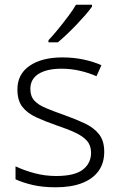

<svg xmlns="http://www.w3.org/2000/svg" viewBox="-20 -786 509 816"><path d="M423 -141Q423 -93 399 -59.5Q375 -26 329 -8Q283 10 217 10Q161 10 118.5 0Q76 -10 46 -24V-79Q82 -62 126.5 -50Q171 -38 218 -38Q297 -38 332 -65Q367 -92 367 -137Q367 -167 350.5 -186.5Q334 -206 301.5 -221.5Q269 -237 221 -253Q172 -270 134 -287.5Q96 -305 75 -332Q54 -359 54 -406Q54 -471 106 -506.5Q158 -542 245 -542Q293 -542 335 -533Q377 -524 411 -509L390 -462Q359 -476 320.5 -485Q282 -494 242 -494Q179 -494 144 -472Q109 -450 109 -408Q109 -377 126 -358.5Q143 -340 175.5 -326.5Q208 -313 253 -297Q301 -280 339.5 -262Q378 -244 400.5 -216Q423 -188 423 -141ZM371 -758Q360 -742 343 -722.5Q326 -703 306 -682Q286 -661 265.5 -641.5Q245 -622 226 -606H186V-615Q205 -635 227 -662Q249 -689 270 -717Q291 -745 303 -766H371Z"/></svg>

Font: Noto Sans Thai Light
Style: Regular
Weight: 300
Designer: Monotype Design Team
Foundry: Monotype Imaging Inc.
Version: Version 2.001